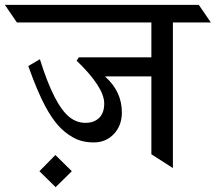

<svg xmlns="http://www.w3.org/2000/svg" viewBox="-90 -695 892 794"><path d="M536 -379H344Q414 -317 414 -230Q414 -176 381 -141Q348 -106 298 -106Q248 -106 211.5 -127Q175 -148 149 -178Q123 -208 98 -254Q65 -315 27 -422L75 -450Q134 -261 197 -211Q227 -187 263 -187Q299 -187 320 -207.5Q341 -228 341 -267Q341 -334 227 -444L236 -458H536V-602H-20L-70 -675H732L782 -602H625V0L536 -57ZM73 13 139 -54 207 13 140 79Z"/></svg>

Font: Halant Medium
Style: Regular
Weight: 500
Designer: Hitesh Malaviya (Devanagari), Satya Rajpurohit (Latin)
Foundry: Indian Type Foundry
Version: Version 1.101;PS 1.0;hotconv 1.0.78;makeotf.lib2.5.61930; tt